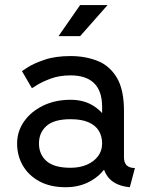

<svg xmlns="http://www.w3.org/2000/svg" viewBox="-20 -743 597 772"><path d="M244.1 9.8Q299.3 9.8 342.3 -13.9Q385.3 -37.6 409.9 -77.4Q434.6 -117.2 434.6 -166Q434.6 -214.8 413.8 -254.6Q393.1 -294.4 354.7 -318.1Q316.4 -341.8 263.7 -341.8Q201.7 -341.8 153.1 -318.1Q104.5 -294.4 76.7 -254.6Q48.8 -214.8 48.8 -166Q48.8 -117.2 71.8 -77.4Q94.7 -37.6 138.4 -13.9Q182.1 9.8 244.1 9.8ZM390.6 -166Q390.6 -136.7 374 -114.7Q357.4 -92.8 328.9 -80.6Q300.3 -68.4 263.7 -68.4Q197.8 -68.4 167.2 -95.2Q136.7 -122.1 136.7 -166Q136.7 -210 167.2 -236.8Q197.8 -263.7 263.7 -263.7Q307.6 -263.7 335.7 -251.5Q363.8 -239.3 377.2 -217.3Q390.6 -195.3 390.6 -166ZM478.5 -110.8V-296.9Q478.5 -382.3 450 -430.4Q421.4 -478.5 372.6 -498Q323.7 -517.6 263.7 -517.6Q201.7 -517.6 158 -502.4Q114.3 -487.3 91.3 -472.2Q68.4 -457 68.4 -457L108.4 -388.2Q108.4 -388.2 128.9 -401.1Q149.4 -414.1 184.3 -427Q219.2 -439.9 263.2 -439.9Q293.9 -439.9 317.6 -432.4Q341.3 -424.8 357.7 -409.2Q374 -393.6 382.3 -369.6Q390.6 -345.7 390.6 -312.5V-228.5L400.4 -219.2V-125L390.6 -110.8Q390.6 -82.5 398.2 -61Q405.8 -39.6 419.9 -24.7Q434.1 -9.8 454.8 -1.2Q475.6 7.3 502 9.8L522.5 -67.4Q500.5 -67.4 489.5 -78.1Q478.5 -88.9 478.5 -110.8ZM302.2 -597.7 412.6 -722.7H302.2L215.3 -597.7Z"/></svg>

Font: Giphurs SC
Style: Regular
Weight: 400
Version: Version 0.920